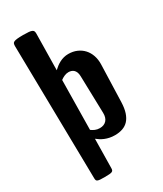

<svg xmlns="http://www.w3.org/2000/svg" viewBox="-253 -932 1038 1226"><g transform="rotate(-30 265.5 -319.0)"><path d="M58.6 -806.2Q58.6 -816.4 60.8 -823.5Q63 -830.6 71.3 -834.5Q79.6 -838.4 95.5 -840.1Q111.3 -841.8 137.7 -841.8Q164.6 -841.8 180.2 -840.3Q195.8 -838.9 204.1 -834.7Q212.4 -830.6 214.6 -823.7Q216.8 -816.9 216.8 -806.6L212.4 -539.6Q223.6 -550.3 236.6 -560.1Q249.5 -569.8 263.7 -577.1Q277.8 -584.5 293.9 -588.6Q310.1 -592.8 327.6 -592.8Q361.8 -592.8 389.6 -580.8Q417.5 -568.8 437.3 -547.4Q457 -525.9 467.3 -496.1Q477.5 -466.3 476.6 -431.2L467.8 -156.2Q466.3 -112.3 456.1 -81.3Q445.8 -50.3 428 -31Q410.2 -11.7 384.8 -2.9Q359.4 5.9 328.1 5.9Q307.6 5.9 289.6 2.2Q271.5 -1.5 256.1 -7.8Q240.7 -14.2 228 -22.2Q215.3 -30.3 205.1 -38.6L201.7 176.8Q201.7 186 199.2 191.4Q196.8 196.8 190.2 199.7Q183.6 202.6 171.1 203.6Q158.7 204.6 138.2 204.6Q117.7 204.6 105.2 203.9Q92.8 203.1 85.9 200.2Q79.1 197.3 76.9 191.9Q74.7 186.5 74.7 177.2ZM206.1 -103.5Q217.3 -94.7 232.7 -88.1Q248 -81.5 267.1 -81.5Q298.3 -81.5 316.2 -100.8Q334 -120.1 333 -156.2L325.7 -431.2Q325.2 -447.8 320.6 -459.5Q315.9 -471.2 308.3 -478.3Q300.8 -485.4 291 -488.5Q281.2 -491.7 270.5 -491.7Q254.4 -491.7 238.8 -484.6Q223.1 -477.5 211.4 -468.3Z"/></g></svg>

Font: Denk One
Style: Regular
Weight: 400
Designer: Irina Smirnova
Foundry: Irina Smirnova
Version: Version 1.002